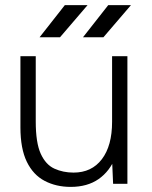

<svg xmlns="http://www.w3.org/2000/svg" viewBox="-20 -720 594 752"><path d="M423 0 419 -92V-500H479V0ZM60 -244V-500H120V-244ZM120 -244Q120 -161 139.5 -118Q159 -75 193 -59.5Q227 -44 268 -44Q339 -44 379 -96.5Q419 -149 419 -243H456Q456 -163 433 -106Q410 -49 366 -18.5Q322 12 257 12Q200 12 155 -11.5Q110 -35 85 -86.5Q60 -138 60 -221V-244ZM305 -574 404 -700H493L385 -574ZM135 -574 234 -700H323L215 -574Z"/></svg>

Font: Figtree Light Light
Style: Regular
Weight: 300
Version: Version 2.001;gftools[0.9.30]